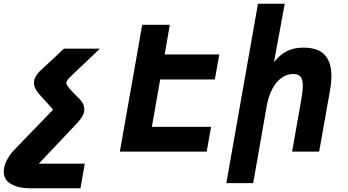

<svg xmlns="http://www.w3.org/2000/svg" viewBox="-37 -810 1857 1026"><path d="M-17 106.5Q-17 98.5 -15.5 88.5Q-11.5 66 1.8 42.2Q15 18.5 28 2.5L235.5 -212.5Q236.5 -213.5 240.5 -216.8Q244.5 -220 245.5 -225.5Q245 -223.5 244.8 -224.8Q244.5 -226 244 -227.5L174.5 -304.5Q159 -322 151.8 -337Q144.5 -352 144.5 -367Q144.5 -370.5 145.5 -378.5Q149.5 -402 173.5 -427.5L305 -550H497L356 -416Q337 -398.5 328.2 -388.8Q319.5 -379 317 -368Q316 -362 324 -350.2Q332 -338.5 352 -317.5L393 -275.5Q413.5 -253 413.5 -225.5Q413.5 -210 406 -194.2Q398.5 -178.5 377 -154L182.5 51.5Q181 53.5 176.8 58Q172.5 62.5 171.5 68.5Q171.5 68.5 172.8 66.5Q174 64.5 185 64.5H416L393 196H120Q63.5 196 23.2 174Q-17 152 -17 106.5Z M603.5 0 723 -677.5H870.5L843 -519H1135L1111 -385.5H819L774.5 -132H1091L1067.5 0Z M1341.5 -790H1484.5L1427 -478Q1462 -521 1499.2 -538.2Q1536.5 -555.5 1583 -555.5Q1662 -555.5 1698 -516.8Q1734 -478 1734 -405Q1734 -369 1726.5 -327L1668.5 0H1524L1572 -272Q1581 -322.5 1581 -352Q1581 -386 1569 -400.2Q1557 -414.5 1530 -414.5Q1495.5 -414.5 1466.5 -393.2Q1437.5 -372 1417.5 -333.5Q1397.5 -295 1388.5 -245L1316 168.5H1172.5Z"/></svg>

Font: JuliaMono ExtraBoldItalic
Style: Regular
Weight: 800
Italic angle: -9°
Monospace: yes
Designer: cormullion
Foundry: corm
Version: Version 0.049; ttfautohint (v1.8.4)